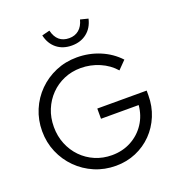

<svg xmlns="http://www.w3.org/2000/svg" viewBox="-162 -1059 1113 1202"><g transform="rotate(-20 394.0 -458.0)"><path d="M406 11Q330 11 264.5 -17Q199 -45 149.5 -94.5Q100 -144 72 -209.5Q44 -275 44 -350Q44 -425 71.5 -490.5Q99 -556 148.5 -605.5Q198 -655 263.5 -683Q329 -711 405 -711Q486 -711 558 -681Q630 -651 681 -596L629 -543Q589 -589 529.5 -614.5Q470 -640 405 -640Q345 -640 293.5 -618Q242 -596 203.5 -556.5Q165 -517 143.5 -464.5Q122 -412 122 -350Q122 -289 143.5 -236Q165 -183 203.5 -143.5Q242 -104 293.5 -82Q345 -60 405 -60Q476 -60 533.5 -91Q591 -122 626.5 -176Q662 -230 668 -298H417V-366H746V-335Q746 -262 720 -199Q694 -136 648 -89Q602 -42 540 -15.5Q478 11 406 11ZM404 -791Q344 -791 303.5 -823.5Q263 -856 250 -914L302 -927Q323 -840 404 -840Q442 -840 468.5 -862Q495 -884 506 -927L558 -914Q545 -856 504 -823.5Q463 -791 404 -791Z"/></g></svg>

Font: Red Hat Display VF
Style: Regular
Weight: 300
Designer: Pentagram, MCKL
Foundry: Pentagram, MCKL
Version: Version 1.023